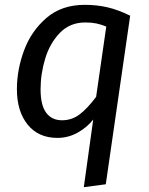

<svg xmlns="http://www.w3.org/2000/svg" viewBox="-20 -559 616 795"><path d="M366 -64Q340 -31 301 -9.5Q262 12 218 12Q139 12 94.5 -43Q50 -98 50 -190Q50 -270 79.5 -350Q109 -430 172 -484.5Q235 -539 331 -539Q380 -539 424 -529Q468 -519 519 -494L418 204L327 216ZM378 -158 420 -449Q398 -458 378.5 -462Q359 -466 333 -466Q270 -466 228.5 -423.5Q187 -381 167.5 -317.5Q148 -254 148 -189Q148 -124 171 -92.5Q194 -61 237 -61Q278 -61 310.5 -86Q343 -111 378 -158Z"/></svg>

Font: Fira Sans
Style: Italic
Weight: 400
Italic angle: -8°
Designer: bBox Type GmbH & Carrois Corporate GbR & Edenspiekermann AG
Foundry: bBox Type GmbH & Carrois Corporate GbR & Edenspiekermann AG
Version: Version 4.301